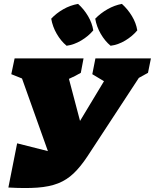

<svg xmlns="http://www.w3.org/2000/svg" viewBox="-20 -960 795 986"><path d="M23 3 68 -224 226 -184 93 -557 38 -579 55 -660H409L395 -586Q366 -569 334 -555L391 -339L514 -543L454 -579L470 -660H755L740 -586Q716 -572 693 -560L429 -157Q394 -104 358.5 -70Q323 -36 278.5 -18.5Q234 -1 172.5 3.5Q111 8 23 3ZM381 -940Q411 -913 432 -877.5Q453 -842 459 -804Q434 -774 397 -752Q360 -730 322 -725Q293 -749 271.5 -786Q250 -823 243 -864Q269 -892 305 -912.5Q341 -933 381 -940ZM606 -940Q636 -913 657.5 -877.5Q679 -842 685 -804Q660 -774 623.5 -752Q587 -730 548 -725Q519 -749 497.5 -786Q476 -823 469 -864Q496 -892 532 -912.5Q568 -933 606 -940Z"/></svg>

Font: Piazzolla Black
Style: Italic
Weight: 900
Italic angle: -11.3°
Designer: Juan Pablo del Peral
Foundry: Huerta Tipografica
Version: Version 1.330